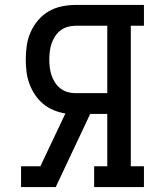

<svg xmlns="http://www.w3.org/2000/svg" viewBox="-20 -755 640 775"><path d="M65 0V-84H143L244 -297Q219 -301 196 -310.5Q173 -320 154 -336Q135 -352 121 -373Q107 -394 98.5 -417.5Q90 -441 87 -465.5Q84 -490 84 -515Q84 -543 88 -571Q92 -599 103.5 -625Q115 -651 133.5 -673Q152 -695 176 -709Q200 -723 228 -729Q256 -735 284 -735H561V-651H508V-84H561V0H360V-84H413V-295H344L205 0ZM413 -379V-651H284Q268 -651 252.5 -646.5Q237 -642 224 -632Q211 -622 202 -608Q193 -594 188 -579Q183 -564 181 -547.5Q179 -531 179 -515Q179 -499 181 -482.5Q183 -466 188 -451Q193 -436 202 -422Q211 -408 224 -398Q237 -388 252.5 -383.5Q268 -379 284 -379Z"/></svg>

Font: Iosevka Slab Medium Extended
Style: Regular
Weight: 500
Width: 7
Monospace: yes
Designer: Belleve Invis
Foundry: Belleve Invis
Version: Version 11.1.1; ttfautohint (v1.8.3)